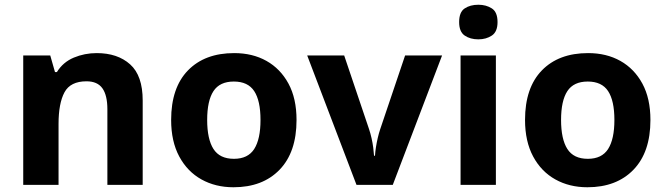

<svg xmlns="http://www.w3.org/2000/svg" viewBox="-20 -780 2809 810"><path d="M388 -556Q476 -556 529 -508.5Q582 -461 582 -356V0H433V-319Q433 -378 412 -407.5Q391 -437 345 -437Q277 -437 252 -390.5Q227 -344 227 -257V0H78V-546H192L212 -476H220Q246 -518 291.5 -537Q337 -556 388 -556Z M1231 -273.7Q1231 -138 1159.5 -64Q1088 10 965 10Q889.1 10 829.8 -23.1Q770.4 -56.2 736.2 -119.8Q702 -183.4 702 -274Q702 -410 773 -483Q844 -556 968 -556Q1045.4 -556 1104.2 -523Q1163 -490 1197 -427.3Q1231 -364.5 1231 -273.7ZM854 -274Q854 -193 880.5 -151.5Q907 -110 966.9 -110Q1026 -110 1052.5 -151.5Q1079 -193 1079 -274Q1079 -355 1052.5 -395.5Q1026 -436 966.5 -436Q907 -436 880.5 -395.5Q854 -355 854 -274Z M1484 0 1276 -546H1432L1537 -235Q1543 -217 1547.5 -197Q1552 -177 1554.5 -158Q1557 -139 1558 -123H1562Q1563 -140 1566 -159Q1569 -178 1573.5 -197.5Q1578 -217 1584 -235L1689 -546H1845L1637 0Z M2072 -546V0H1923V-546ZM1998 -760Q2031 -760 2055 -744.5Q2079 -729 2079 -686.8Q2079 -646 2055 -630Q2031 -614 1998 -614Q1963.7 -614 1940.4 -630Q1917 -646 1917 -686.8Q1917 -729 1940.4 -744.5Q1963.7 -760 1998 -760Z M2724 -273.7Q2724 -138 2652.5 -64Q2581 10 2458 10Q2382.1 10 2322.8 -23.1Q2263.4 -56.2 2229.2 -119.8Q2195 -183.4 2195 -274Q2195 -410 2266 -483Q2337 -556 2461 -556Q2538.4 -556 2597.2 -523Q2656 -490 2690 -427.3Q2724 -364.5 2724 -273.7ZM2347 -274Q2347 -193 2373.5 -151.5Q2400 -110 2459.9 -110Q2519 -110 2545.5 -151.5Q2572 -193 2572 -274Q2572 -355 2545.5 -395.5Q2519 -436 2459.5 -436Q2400 -436 2373.5 -395.5Q2347 -355 2347 -274Z"/></svg>

Font: Noto Sans Balinese
Style: Regular
Weight: 400
Designer: Aditya Bayu, David Williams
Foundry: David Williams
Version: Version 2.003